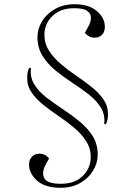

<svg xmlns="http://www.w3.org/2000/svg" viewBox="-20 -735 607 912"><path d="M493 -193Q493 -182 491 -169Q489 -156 483 -145L475 -146Q480 -190 459 -224Q438 -258 401.5 -286.5Q365 -315 323.5 -342Q282 -369 244 -400Q206 -431 182 -469.5Q158 -508 158 -559Q158 -599 180 -634.5Q202 -670 242 -692.5Q282 -715 334 -715Q402 -715 440 -682.5Q478 -650 478 -608Q478 -583 464.5 -569.5Q451 -556 428 -556Q415 -556 403 -562.5Q391 -569 383 -579L398 -606Q412 -630 412 -650.5Q412 -671 394 -683.5Q376 -696 333 -696Q266 -696 228.5 -658.5Q191 -621 191 -570Q191 -528 213 -494Q235 -460 269 -431Q303 -402 342 -375.5Q381 -349 415 -322Q449 -295 471 -263.5Q493 -232 493 -193ZM109 -365Q109 -377 111 -390Q113 -403 119 -413L127 -412Q122 -368 143 -334Q164 -300 200.5 -272Q237 -244 278.5 -216.5Q320 -189 358 -158Q396 -127 420 -89Q444 -51 444 0Q444 40 422 76Q400 112 360.5 134.5Q321 157 268 157Q194 157 156 123Q118 89 118 46Q118 23 132 9Q146 -5 168 -5Q182 -5 194 1.5Q206 8 213 18L198 45Q176 85 190.5 111.5Q205 138 269 138Q336 138 373.5 100.5Q411 63 411 11Q411 -31 389 -65Q367 -99 333 -127.5Q299 -156 260 -182.5Q221 -209 187 -236Q153 -263 131 -294.5Q109 -326 109 -365Z"/></svg>

Font: Literata 72pt ExtraLight
Style: Italic
Weight: 200
Italic angle: -2°
Designer: Latin by Veronika Burian and Jose Scaglione. Greek by Irene Vlachou. Cyrillic by Vera Evstafieva
Foundry: TypeTogether
Version: Version 3.002